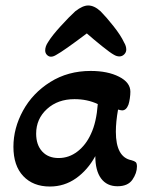

<svg xmlns="http://www.w3.org/2000/svg" viewBox="-20 -668 544 701"><path d="M145 -484Q145 -499 156 -515Q170 -538 202 -573Q234 -608 255 -627Q282 -648 302 -648Q324 -648 347 -627Q367 -607 394 -573Q421 -539 433 -513Q441 -500 441 -487Q441 -477 433.5 -469.5Q426 -462 416 -462Q406 -462 396 -468Q383 -475 352.5 -499.5Q322 -524 297 -546Q212 -482 186 -468Q175 -461 166 -461Q158 -461 151.5 -467.5Q145 -474 145 -484ZM29 -132Q29 -200 64 -264Q99 -328 163.5 -368.5Q228 -409 311 -409Q373 -409 414.5 -388Q456 -367 456 -333Q456 -322 454 -308.5Q452 -295 449 -286Q441 -265 426 -265Q422 -265 411 -268Q403 -223 403 -187Q403 -94 460 -83Q471 -80 475.5 -76Q480 -72 480 -60Q480 -36 463.5 -12Q447 12 409 12Q370 12 349 -16.5Q328 -45 328 -98Q300 -47 257.5 -17Q215 13 162 13Q101 13 65 -25Q29 -63 29 -132ZM312 -179Q332 -221 337 -288Q299 -306 252 -306Q191 -306 151.5 -270Q112 -234 112 -180Q112 -139 134 -115Q156 -91 194 -91Q232 -91 263 -115Q294 -139 312 -179Z"/></svg>

Font: AkayaTelivigala
Style: Regular
Weight: 400
Designer: Vaishnavi Murthy Yerkadithaya ( vaishnavimurthy@gmail.com ), Juan Luis Blanco Aristondo ( juan@blancoletters.com )
Version: Version 1.000